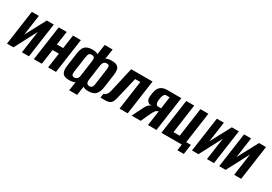

<svg xmlns="http://www.w3.org/2000/svg" viewBox="26 -1427 3373 2378"><g transform="rotate(30 1712.0 -238.0)"><path d="M2.4 0 72.4 -494.7H172.8L131.6 -204.5L286.5 -494.7H386.5L316.5 0H216.4L261 -317Q219.2 -237.5 178.1 -158.5Q137 -79.6 94.6 0Z M386.6 0 456.6 -495H570.6L542.7 -300H632.8L660.7 -495H773.4L703.4 0H590.7L621.3 -213.8H531.2L500.6 0Z M958.8 115.3 977.3 -10.5Q961.6 -2.5 941.3 2.2Q921 7 894.4 7Q818 7 796.6 -30.5Q775.2 -68 785.2 -136L812.2 -332Q818.2 -374 832.9 -404Q847.6 -434 878.3 -450Q909 -466 962.4 -466Q990.7 -466 1011 -460.2Q1031.2 -454.4 1037.5 -444.5L1058.8 -591H1172.1L1150.9 -445.1Q1159.7 -454.7 1182.1 -460.4Q1204.5 -466 1229.7 -466Q1283.1 -466 1309.3 -450Q1335.5 -434 1342.2 -404Q1348.9 -374 1342.9 -332L1315.9 -136Q1305.9 -68 1274.2 -30.5Q1242.5 7 1166.7 7Q1141.2 7 1122.6 2.2Q1104.1 -2.5 1090.6 -10.8L1072.1 115.3ZM930.8 -53.3Q949.1 -53.3 961.5 -60.5Q973.9 -67.7 981.7 -80.2Q989.4 -92.7 991 -106.4L1022.8 -335.3Q1026.1 -357.5 1024.5 -373.2Q1022.8 -388.9 1012.9 -397.3Q1002.9 -405.7 981.2 -405.7Q961.1 -405.7 950.7 -397.8Q940.4 -389.8 935.6 -373.4Q930.9 -357 926.9 -330.7L896.5 -113.8Q894.2 -94.8 895.9 -81.3Q897.5 -67.8 905.9 -60.5Q914.4 -53.3 930.8 -53.3ZM1149.7 -53.3Q1166.8 -53.3 1177 -60.5Q1187.2 -67.8 1192.7 -81.7Q1198.3 -95.5 1200.5 -113.8L1231 -330.7Q1234.3 -355.6 1234.3 -372Q1234.4 -388.5 1226.6 -397.4Q1218.9 -406.4 1198.8 -406.4Q1179 -406.4 1166.1 -398.3Q1153.2 -390.2 1146.3 -375.4Q1139.4 -360.7 1136.1 -338.8L1104.7 -113.2Q1102.7 -97.1 1106.2 -83.3Q1109.7 -69.4 1120.3 -61.3Q1131 -53.3 1149.7 -53.3Z M1339.2 0 1347.6 -59.6Q1360.3 -59.6 1373.2 -69.7Q1386 -79.7 1396.4 -96.9Q1406.8 -114.1 1411.5 -135.6L1493.3 -494.7H1798.7L1728.7 0H1612.4L1670.5 -414H1596.8L1523.5 -105.5Q1519.8 -90 1514.4 -71.6Q1509.1 -53.2 1498.2 -37Q1487.3 -20.7 1467 -10.4Q1446.7 0 1412.3 0Z M1785 0 1866.5 -162.6Q1884.2 -196.8 1900.9 -210.7Q1917.5 -224.6 1938.5 -226.6Q1894 -231.3 1875.1 -256.2Q1856.2 -281.1 1863.9 -337.1L1868.9 -371.8Q1877.5 -434 1912.2 -464.5Q1946.9 -495 2006.2 -495H2210.2L2140.2 0H2019L2049.6 -214.7L2014.8 -196.7Q1997.7 -175.2 1982.6 -147Q1967.6 -118.7 1953.7 -85.5L1914.9 0ZM2017.6 -260H2056L2079.9 -431.7H2030.2Q2011.5 -431.7 1999.2 -411.3Q1986.8 -391 1982.9 -363.6L1979.9 -343.3Q1974.3 -294.7 1984.8 -277.4Q1995.3 -260 2017.6 -260Z M2490.2 88.5 2502.6 0H2210.7L2280.4 -495H2394.4L2336.6 -81.7H2425.3L2483.1 -495H2597.1L2534.9 -52.8H2602.3L2582.1 88.5Z M2648.4 0 2718.4 -494.7H2818.8L2777.6 -204.5L2932.5 -494.7H3032.5L2962.5 0H2862.4L2907 -317Q2865.2 -237.5 2824.1 -158.5Q2783 -79.6 2740.6 0Z M3037.4 0 3107.4 -494.7H3207.8L3166.6 -204.5L3321.5 -494.7H3421.5L3351.5 0H3251.4L3296 -317Q3254.2 -237.5 3213.1 -158.5Q3172 -79.6 3129.6 0Z"/></g></svg>

Font: Alumni Sans Thin
Style: Italic
Weight: 100
Italic angle: -8°
Designer: Robert E. Leuschke
Foundry: Robert E. Leuschke
Version: Version 1.016